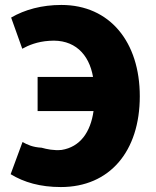

<svg xmlns="http://www.w3.org/2000/svg" viewBox="-20 -734 630 776"><path d="M358 -285H132V-423H356C340 -516 280 -577 179 -569C131 -566 95 -551 70 -537L25 -663C80 -695 149 -714 228 -714C424 -714 545 -564 545 -345C545 -122 423 22 226 22C143 22 77 3 23 -30C39 -73 55 -117 71 -160C91 -149 112 -139 148 -137C170 -131 197 -125 229 -128C304 -140 346 -200 358 -285Z"/></svg>

Font: Repo ExtraBold
Style: Bold
Weight: 700
Designer: Stefan Peev
Foundry: Context Ltd
Version: Version 1.502